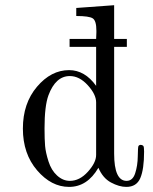

<svg xmlns="http://www.w3.org/2000/svg" viewBox="-20 -714 595 745"><path d="M248 -441.9Q309.1 -441.9 353 -380.9V-532.2H250V-563H353Q353 -566.9 353.5 -575.4Q354 -584 354 -587.9V-595.2Q354 -633.3 340.1 -642.6Q326.2 -651.9 275.9 -651.9V-683.1L422.9 -693.8V-563H472.2V-532.2H422.9V-118.2Q422.9 -12.2 471.2 -12.2Q495.1 -12.2 504.6 -42Q514.2 -71.8 514.6 -107.4Q515.1 -143.1 517.1 -147Q520 -151.9 526.1 -151.9Q532.2 -151.9 536.1 -147.9Q539.1 -144 539.1 -126Q539.1 -57.1 524.4 -22.9Q509.8 11.2 470.2 11.2Q442.4 11.2 410.6 -5.9Q378.9 -22.9 361.8 -63Q318.8 11.2 248 11.2Q179.2 11.2 124 -53Q68.8 -117.2 68.8 -215.1Q68.8 -313 123.5 -377.4Q178.2 -441.9 248 -441.9ZM152.8 -215.8Q152.8 -172.9 155 -147.5Q157.2 -122.1 168.2 -87.6Q179.2 -53.2 201.2 -33.2Q224.1 -12.2 251 -12.2Q289.1 -12.2 321 -47.6Q353 -83 353 -112.8V-316.9Q353 -347.7 320.6 -383.3Q288.1 -418.9 251 -418.9Q195.8 -418.9 168 -344.2Q152.8 -302.7 152.8 -215.8Z"/></svg>

Font: CMU Serif Upright Italic
Style: UprightItalic
Weight: 500
Version: Version 0.7.0